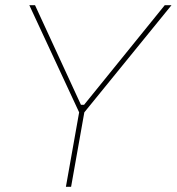

<svg xmlns="http://www.w3.org/2000/svg" viewBox="-20 -720 681 740"><path d="M285 -287 93 -700H115L292 -316H304L615 -700H641L305 -287L254 0H234Z"/></svg>

Font: Fixel Italic Variable Display Thin
Style: Italic
Weight: 100
Italic angle: -10°
Designer: AlfaBravo + MacPaw
Foundry: Kyrylo Tkachov, Marchela Mozhyna, Serhii Makarenko, Maria Weinstein, Zakhar Kryvoshyya
Version: Version 1.210;Glyphs 3.2 (3217)